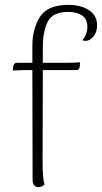

<svg xmlns="http://www.w3.org/2000/svg" viewBox="-20 -760 419 789"><path d="M379 -656Q379 -627 363.5 -609.5Q348 -592 332 -592Q323 -592 319 -595Q339 -619 339 -650Q339 -682 317.5 -696.5Q296 -711 259 -711Q197 -711 176.5 -671.5Q156 -632 156 -566V-502H250Q289 -502 309 -504L308 -488Q306 -472 295 -472H156L155 -94Q155 -27 163 -2Q152 9 138 9Q127 9 120.5 1.5Q114 -6 114 -19L113 -472H93Q59 -472 33 -470L34 -486Q35 -493 39 -497.5Q43 -502 48 -502H113V-572Q113 -642 144.5 -691Q176 -740 261 -740Q313 -740 346 -718Q379 -696 379 -656Z"/></svg>

Font: Arima Madurai ExtraLight
Style: Regular
Weight: 275
Designer: Joana Correia and Natanael Gama
Foundry: NDISCOVER
Version: Version 1.019